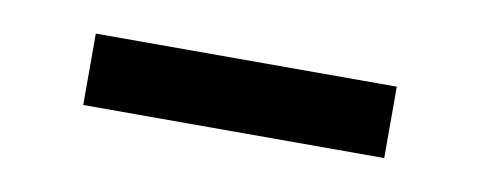

<svg xmlns="http://www.w3.org/2000/svg" viewBox="-26 -379 493 196"><g transform="rotate(10 220.0 -281.0)"><path d="M63 -318H375V-244H63Z"/></g></svg>

Font: Panefresco 400wt
Style: Regular
Weight: 400
Foundry: Campivisivi & Chank Co
Version: Version 1.002